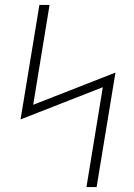

<svg xmlns="http://www.w3.org/2000/svg" viewBox="-20 -755 540 775"><path d="M329 0 395 -403 63 -273 139 -735H180L114 -332L446 -462L370 0Z"/></svg>

Font: Iosevka Curly Slab Extralight
Style: Italic
Weight: 200
Italic angle: -9°
Monospace: yes
Designer: Belleve Invis
Foundry: Belleve Invis
Version: Version 22.1.2; ttfautohint (v1.8.4)